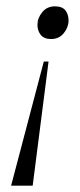

<svg xmlns="http://www.w3.org/2000/svg" viewBox="-20 -585 251 605"><path d="M141 -462Q119 -462 108.5 -475Q98 -488 98 -507Q98 -528 113 -546.5Q128 -565 153 -565Q176 -565 186 -552.5Q196 -540 196 -520Q196 -499 181 -480.5Q166 -462 141 -462ZM15 0 118 -391H133L83 0Z"/></svg>

Font: Spectral SC Light
Style: Italic
Weight: 300
Italic angle: -10°
Designer: Jean-Baptiste Levee
Foundry: Production Type
Version: Version 2.001